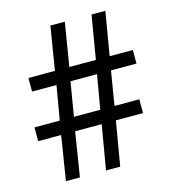

<svg xmlns="http://www.w3.org/2000/svg" viewBox="-107 -801 792 888"><g transform="rotate(-15 289.0 -357.0)"><path d="M433 -441H555V-506H444L479 -714H413L378 -506H251L285 -714H216L182 -506H55V-441H172L144 -278H23V-212H133L99 0H166L200 -212H327L291 0H359L395 -212H525V-278H406ZM212 -278 239 -441H366L338 -278Z"/></g></svg>

Font: Noto Sans Myanmar UI SemiCondensed
Style: Regular
Weight: 400
Width: 4
Designer: Monotype Design Team
Foundry: Monotype Imaging Inc.
Version: Version 2.103